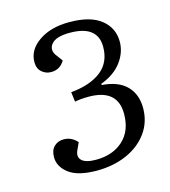

<svg xmlns="http://www.w3.org/2000/svg" viewBox="-80 -904 539 608"><g transform="rotate(-15 189.5 -600.5)"><path d="M340 -738Q340 -703 317 -672Q294 -641 249 -624V-620Q303 -616 330 -588.5Q357 -561 357 -516Q357 -470 331.5 -435Q306 -400 262.5 -381Q219 -362 165 -362Q103 -362 73.5 -384.5Q44 -407 44 -438Q44 -461 56.5 -473Q69 -485 88 -485Q114 -485 132 -464L121 -440Q112 -420 125 -408Q138 -396 171 -396Q226 -396 260 -427Q294 -458 294 -514Q294 -595 199 -595Q174 -595 154 -591L150 -623Q214 -629 249.5 -657Q285 -685 285 -736Q285 -806 194 -806Q148 -806 133 -787Q118 -768 136 -746L150 -727Q135 -701 106 -701Q88 -701 75 -712.5Q62 -724 62 -745Q62 -785 101 -812Q140 -839 201 -839Q270 -839 305 -811Q340 -783 340 -738Z"/></g></svg>

Font: Literata 36pt Light
Style: Italic
Weight: 300
Italic angle: -2°
Designer: Latin by Veronika Burian and Jose Scaglione. Greek by Irene Vlachou. Cyrillic by Vera Evstafieva
Foundry: TypeTogether
Version: Version 3.002